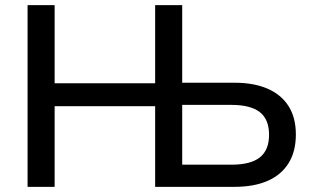

<svg xmlns="http://www.w3.org/2000/svg" viewBox="-20 -725 1213 745"><path d="M87 0V-705H192V-402H582V-705H687V-404H890Q965 -404 1018 -381Q1071 -358 1099.5 -313.5Q1128 -269 1128 -203Q1128 -137 1099.5 -91.5Q1071 -46 1018 -23Q965 0 890 0H582V-313H192V0ZM687 -86H878Q953 -86 988.5 -114.5Q1024 -143 1024 -202Q1024 -262 988 -290Q952 -318 878 -318H687Z"/></svg>

Font: Nunito Sans 11pt SemiBold
Style: Regular
Weight: 600
Version: Version 3.101;gftools[0.9.27]